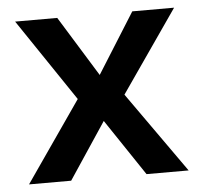

<svg xmlns="http://www.w3.org/2000/svg" viewBox="-43 -559 642 604"><g transform="rotate(-5 278.0 -257.0)"><path d="M528 -514 325 -221 256 -291 396 -514ZM25 0 230 -296 297 -209 158 0ZM159 -514 288 -305 338 -270 529 0H396L264 -197L210 -241L26 -514Z"/></g></svg>

Font: 42dot Sans
Style: Bold
Weight: 700
Designer: 42dot
Version: Version 1.000